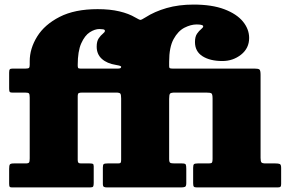

<svg xmlns="http://www.w3.org/2000/svg" viewBox="-20 -820 1255 840"><path d="M331 -520Q323 -520 321.5 -523.5Q320 -527 320 -535Q320 -596 335.5 -630.5Q351 -665 373 -679Q395 -693 415 -693Q422.5 -693 430.8 -691.8Q439 -690.5 439 -685Q439 -679.5 430 -672.5Q421 -665.5 412 -652.5Q403 -639.5 403 -616Q403 -582.5 425.8 -562.2Q448.5 -542 487 -536Q492 -535.5 501 -533.2Q510 -531 510 -527.5V-527Q510 -523.5 506.8 -521.8Q503.5 -520 497 -520ZM20 -17Q20 -7.5 21.8 -3.8Q23.5 0 32.5 0H373.5Q385 0 387.5 -4Q390 -8 390 -19.5V-92Q390 -101.5 386 -103.2Q382 -105 372.5 -105H334.5Q325.5 -105 322.8 -108.5Q320 -112 320 -120V-398Q320 -410.5 324.5 -412.8Q329 -415 341.5 -415H487.5Q503.5 -415 506.8 -410Q510 -405 510 -389V-121Q510 -111.5 507.8 -108.2Q505.5 -105 496.5 -105H450.5Q438 -105 434 -102.2Q430 -99.5 430 -87V-16Q430 -5 434.5 -2.5Q439 0 448.5 0H771Q783.5 0 789.2 -2.5Q795 -5 795 -19V-81.5Q795 -96 792.5 -100.5Q790 -105 776 -105H744Q729.5 -105 724.8 -107.8Q720 -110.5 720 -124.5V-387Q720 -406 724 -410.5Q728 -415 746 -415H881Q900 -415 905 -411.5Q910 -408 910 -389V-124.5Q910 -113 907.5 -109Q905 -105 893.5 -105H845Q832 -105 828.5 -101.5Q825 -98 825 -85.5V-19Q825 -7.5 827.8 -3.8Q830.5 0 841.5 0H1194Q1204 0 1207 -3Q1210 -6 1210 -15V-85.5Q1210 -100 1204 -102.5Q1198 -105 1185 -105H1143Q1127.5 -105 1123.8 -109.5Q1120 -114 1120 -129V-492.5Q1120 -511.5 1115.2 -515.8Q1110.5 -520 1092.5 -520H734Q727 -520 723.5 -521.5Q720 -523 720 -530V-550Q720 -613.5 739.5 -649Q759 -684.5 787 -698.8Q815 -713 840 -713Q845 -713 851.8 -712.5Q858.5 -712 863.8 -710.2Q869 -708.5 869 -705Q869 -699.5 860 -692.5Q851 -685.5 842 -672.5Q833 -659.5 833 -636Q833 -595 866 -574Q899 -553 953 -553Q999.5 -553 1034.8 -581Q1070 -609 1070 -654Q1070 -692.5 1042.8 -725.8Q1015.5 -759 961.5 -779.5Q907.5 -800 827 -800Q762 -800 709 -784.8Q656 -769.5 616.5 -744Q599 -733 594.5 -733Q590 -733 572 -743.5Q543.5 -760.5 502.5 -770.2Q461.5 -780 407 -780Q307 -780 241 -746.2Q175 -712.5 142.5 -660Q110 -607.5 110 -552V-536.5Q110 -526 106.8 -523Q103.5 -520 92.5 -520H36Q25.5 -520 22.8 -516.5Q20 -513 20 -502V-433.5Q20 -423.5 21.8 -419.2Q23.5 -415 33.5 -415H89.5Q103.5 -415 106.8 -411.2Q110 -407.5 110 -393V-127Q110 -113.5 107.2 -109.2Q104.5 -105 91.5 -105H40.5Q26 -105 23 -100.2Q20 -95.5 20 -81Z"/></svg>

Font: Besley Black
Style: Regular
Weight: 900
Designer: Owen Earl
Foundry: indestructible type*
Version: Version 2.001